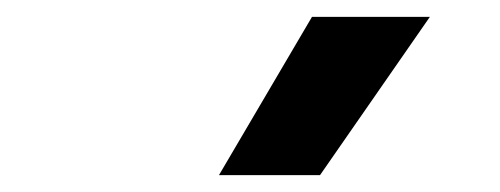

<svg xmlns="http://www.w3.org/2000/svg" viewBox="-20 -828 594 228"><path d="M240 -620 350.5 -808H490.5L360 -620Z"/></svg>

Font: Encode Sans SC SemiBold
Style: Regular
Weight: 600
Version: Version 3.002